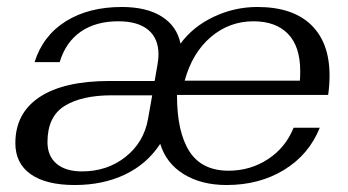

<svg xmlns="http://www.w3.org/2000/svg" viewBox="-20 -520 996 550"><path d="M24 -110Q24 -196 93.5 -242Q163 -288 294 -288H423L431 -334Q434 -351 434 -364Q434 -410 404.5 -434.5Q375 -459 319 -459Q254 -459 211 -429Q168 -399 151 -342H79Q103 -418 168.5 -459Q234 -500 329 -500Q400 -500 443.5 -472.5Q487 -445 497 -395Q533 -444 592.5 -472Q652 -500 717 -500Q818 -500 871 -449Q924 -398 924 -304Q924 -275 920 -248H487V-247Q487 -142 522.5 -86.5Q558 -31 635 -31Q697 -31 747.5 -64Q798 -97 821 -154H896Q865 -77 794 -33.5Q723 10 629 10Q557 10 506.5 -21Q456 -52 439 -108Q401 -50 338 -20Q275 10 194 10Q112 10 68 -21Q24 -52 24 -110ZM839 -289Q840 -298 840 -316Q840 -387 805 -423Q770 -459 706 -459Q637 -459 584 -414Q531 -369 509 -289ZM404 -179 416 -247H301Q214 -247 165 -216.5Q116 -186 116 -113Q116 -73 142 -51Q168 -29 215 -29Q287 -29 339.5 -70.5Q392 -112 404 -179Z"/></svg>

Font: Fahkwang
Style: Italic
Weight: 400
Italic angle: -10°
Version: Version 1.000; ttfautohint (v1.6)